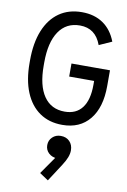

<svg xmlns="http://www.w3.org/2000/svg" viewBox="-116 -799 832 1255"><g transform="rotate(10 300.0 -171.0)"><path d="M323 16Q235.5 16 172.8 -27.2Q110 -70.5 76.5 -151.5Q43 -232.5 43 -346V-363Q43 -479 76.5 -561.5Q110 -644 172.8 -688Q235.5 -732 323.5 -732Q406.5 -732 464.5 -692.2Q522.5 -652.5 551.5 -576.5L467.5 -539Q448 -592 412.8 -618Q377.5 -644 325.5 -644Q235 -644 186 -571.5Q137 -499 137 -365.5V-343.5Q137 -212.5 185.2 -142.2Q233.5 -72 323.5 -72Q399.5 -72 439.2 -124.2Q479 -176.5 479 -276.5V-303H313.5V-389.5H569V-285Q569 -142.5 504.2 -63.2Q439.5 16 323 16ZM294 389.5 236 351 330.5 215.5 330 238Q294.5 236.5 272.2 215.5Q250 194.5 250 163Q250 131 272.2 109.8Q294.5 88.5 327.5 88.5Q364 88.5 386.2 111.2Q408.5 134 408.5 171Q408.5 193 399.2 217.2Q390 241.5 369.5 273Z"/></g></svg>

Font: Google Sans Code
Style: Regular
Weight: 400
Monospace: yes
Designer: Google Sans Code Authors
Foundry: Google LLC
Version: Version 6.000